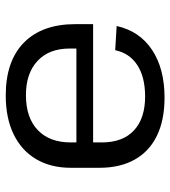

<svg xmlns="http://www.w3.org/2000/svg" viewBox="18 -606 596 672"><g transform="rotate(-90 316.0 -270.0)"><path d="M310 7.9Q231.9 7.9 177.1 -18.7Q122.3 -45.2 93.5 -96.4Q64.7 -147.6 64.7 -220.5V-319.5Q64.7 -390.7 95.2 -441.9Q125.6 -493.1 182.4 -520.5Q239.1 -547.9 317.9 -547.9Q438.1 -547.9 502.8 -484.4Q567.5 -420.8 567.5 -304.5V-242.1H136.5V-300.6H496.2L482.1 -277.6V-324.4Q482.1 -396.4 438.7 -436.8Q395.3 -477.2 319.1 -477.2Q240.1 -477.2 196.8 -435.9Q153.5 -394.7 153.5 -320.1V-211.9Q153.5 -138.4 195.5 -99.2Q237.5 -60.1 314.1 -60.1Q382.3 -60.1 424.1 -87.4Q465.9 -114.7 476.3 -164.8L561 -159.7Q543.1 -79.3 477.3 -35.7Q411.6 7.9 310 7.9Z"/></g></svg>

Font: Pathway Extreme 8pt Thin
Style: Regular
Weight: 100
Designer: Eduardo Rodriguez Tunni
Foundry: Eduardo Rodriguez Tunni
Version: Version 1.000